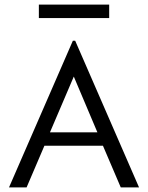

<svg xmlns="http://www.w3.org/2000/svg" viewBox="-20 -810 640 830"><path d="M502 0 425 -180H172L95 0H19L295 -634H305L581 0ZM299 -479 196 -238H401ZM148 -732V-790H452V-732Z"/></svg>

Font: Inconsolata Expanded
Style: Regular
Weight: 400
Width: 7
Monospace: yes
Designer: Raph Levien, Cyreal, Brenton Simpson
Foundry: Raph Levien, Cyreal, Google
Version: Version 3.000; ttfautohint (v1.8.2.53-6de2)